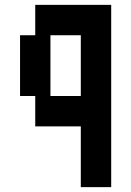

<svg xmlns="http://www.w3.org/2000/svg" viewBox="-20 -770 540 790"><path d="M62.5 -625H125V-750H437.5V0H312.5V-250H125V-375H62.5ZM187.5 -625V-375H312.5V-625Z"/></svg>

Font: Amiga Topaz Unicode Rus
Style: Regular
Weight: 400
Designer: dMG of Trueschool and Divine Stylers
Foundry: dMG of Trueschool and Divine Stylers
Version: Version 1.1